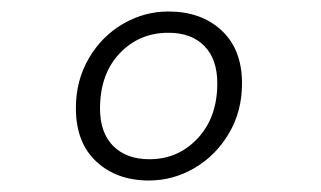

<svg xmlns="http://www.w3.org/2000/svg" viewBox="-20 -714 558 334"><path d="M112 -526Q112 -574 134.5 -612.5Q157 -651 194 -672.5Q231 -694 273 -694Q330 -694 365.5 -661Q401 -628 401 -569Q401 -520 378 -481.5Q355 -443 318 -421.5Q281 -400 239 -400Q183 -400 147.5 -433Q112 -466 112 -526ZM358 -569Q358 -611 335.5 -634Q313 -657 273 -657Q222 -657 188 -621Q154 -585 154 -525Q154 -483 177 -460Q200 -437 240 -437Q290 -437 324 -473.5Q358 -510 358 -569Z"/></svg>

Font: Fira Sans ExtraLight
Style: Italic
Weight: 275
Italic angle: -8°
Designer: Carrois Corporate & Edenspiekermann AG
Foundry: Carrois Corporate GbR & Edenspiekermann AG
Version: Version 4.203